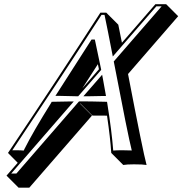

<svg xmlns="http://www.w3.org/2000/svg" viewBox="-20 -718 860 905"><path d="M583.5 -369.1Q653.8 -2.4 670.9 59.6Q653.8 56.6 611.3 56.6Q578.1 56.6 561 59.6L504.4 2.9Q500 -67.4 484.4 -172.9Q444.8 -173.3 415.5 -173.3L358.9 -230Q357.4 -230 356.9 -230L413.6 -173.3L118.2 166.5H67.4L10.7 109.9L63.5 49.3L17.6 2.9Q265.1 -366.7 453.1 -658.2H481L537.6 -601.6Q545.4 -563 554.7 -516.6L712.4 -698.2H763.2L819.8 -641.6ZM368.2 -301.8 446.3 -391.6Q443.4 -406.2 441.4 -415.5Q391.6 -338.4 368.2 -301.8ZM419.4 -519Q418.9 -520.5 418.9 -522H417ZM517.1 -423.8 516.1 -428.2 741.7 -688H716.8L511.7 -451.7L507.8 -471.7Q487.8 -575.7 472.7 -647.9H458.5Q274.9 -363.8 38.1 -9.8Q44.9 -9.8 53.2 -9.8Q79.6 -9.8 91.8 -8.3Q93.8 -12.7 95.7 -16.6Q136.2 -97.2 221.2 -233.4L223.6 -238.3H229.5Q268.6 -239.3 305.7 -239.7H327.6L32.7 100.1H57.1L352.1 -239.7L356.9 -240.2Q358.4 -240.2 358.9 -240.2Q406.2 -240.2 476.1 -238.3H484.4L485.8 -230Q506.8 -99.1 513.7 -8.3Q528.8 -9.8 555.2 -9.8Q585.4 -9.8 601.1 -8.8Q583 -79.6 517.1 -423.8ZM456.1 -393.6 457 -388.7 348.6 -264.2H344.2Q332 -264.2 304.7 -265.1Q272.5 -265.6 259.3 -266.1H241.2L251 -281.2Q281.7 -330.1 408.7 -527.3L411.6 -531.7H426.8L428.7 -523.9Q443.4 -456.5 456.1 -393.6ZM461.4 -365.7 465.3 -345.2Q472.2 -308.1 477.5 -277.3L479.5 -265.6H468.3Q439.5 -264.6 395.5 -264.2H373Z"/></svg>

Font: Linux Biolinum Shadow O
Style: Italic
Weight: 400
Italic angle: -12°
Designer: Philipp H. Poll
Foundry: Philipp H. Poll
Version: Version 0.6.2